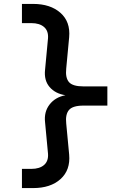

<svg xmlns="http://www.w3.org/2000/svg" viewBox="-20 -850 640 980"><path d="M92 110V12H140Q182 12 205 -8Q228 -28 225 -66L210 -226Q204 -279 233 -316.5Q262 -354 314 -364Q262 -372 233 -406Q204 -440 210 -494L225 -654Q228 -692 205 -712Q182 -732 140 -732H92V-830H149Q237 -830 288.5 -784.5Q340 -739 333 -660L318 -500Q313 -453 332 -431Q351 -409 406 -409H528V-311H406Q351 -311 332 -288.5Q313 -266 318 -220L333 -61Q340 18 289 64Q238 110 149 110Z"/></svg>

Font: Tiny SemiBold
Style: Regular
Weight: 600
Designer: Philipp Nurullin, Konstantin Bulenkov
Foundry: JetBrains
Version: Version 2.251; ttfautohint (v1.8.4.7-5d5b)